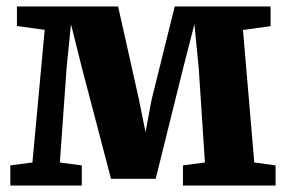

<svg xmlns="http://www.w3.org/2000/svg" viewBox="-20 -575 886 595"><path d="M12 0V-62.5L80.5 -71.5L118.5 -482.5L32.5 -494.5V-555H346L410.5 -267L431 -165.5L450 -267L521.5 -555H818.5V-494L733 -482L768 -71.5L834 -62.5V0H547V-62.5L615 -71.5L596 -362L582.5 -500L547.5 -363.5L462.5 -21H324L233.5 -366L200 -500L186.5 -366L165.5 -71.5L233.5 -62.5V0Z"/></svg>

Font: Merriweather 20pt ExtraBold
Style: Regular
Weight: 800
Version: Version 2.100